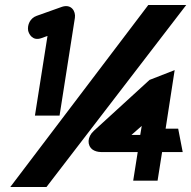

<svg xmlns="http://www.w3.org/2000/svg" viewBox="-20 -672 761 764"><path d="M92 -550C95 -537 109 -508 144 -520L169 -529L119 -212H217L278 -601C282 -627 264 -657 227 -645L126 -609C100 -600 88 -573 92 -550ZM21 72H165L721 -652H570ZM353 -151C327 -127 326 -94 348 -77C356 -71 369 -67 382 -67H528L510 47H607L625 -67H707L689 -160H639L675 -393L575 -354ZM503 -135 544 -171 538 -135Z"/></svg>

Font: Charger Pro
Style: UltraExtObl
Weight: 900
Designer: Jasper
Foundry: Cannot Into Space Fonts
Version: Version 1.09